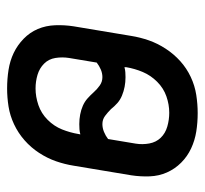

<svg xmlns="http://www.w3.org/2000/svg" viewBox="-38 -530 576 540"><g transform="rotate(-90 250.0 -260.0)"><path d="M202 8Q175 8 150 4Q125 0 102.5 -10.5Q80 -21 62.5 -38.5Q45 -56 35 -78.5Q25 -101 24 -127Q23 -153 27 -179L54 -341Q58 -366 66.5 -390.5Q75 -415 90 -438Q105 -461 125.5 -479Q146 -497 170.5 -508.5Q195 -520 220.5 -524Q246 -528 271 -528Q298 -528 323.5 -524Q349 -520 371 -509.5Q393 -499 411 -481.5Q429 -464 438.5 -441.5Q448 -419 449 -393Q450 -367 446 -341L419 -179Q415 -154 406.5 -129.5Q398 -105 383 -82Q368 -59 348 -41Q328 -23 303.5 -11.5Q279 0 253 4Q227 8 202 8ZM303 -260Q314 -260 324.5 -264.5Q335 -269 344 -276L357 -354Q360 -373 357 -392Q354 -411 341 -424Q328 -437 309.5 -442.5Q291 -448 271 -448Q248 -448 224.5 -440Q201 -432 183 -414Q165 -396 156 -373.5Q147 -351 143 -327L142 -322Q149 -324 156.5 -324.5Q164 -325 171 -325Q185 -325 198 -322.5Q211 -320 222.5 -315Q234 -310 243 -302Q252 -294 261 -284Q269 -275 279.5 -267.5Q290 -260 303 -260ZM203 -72Q226 -72 249 -80Q272 -88 290 -106Q308 -124 317.5 -146.5Q327 -169 331 -193V-198Q324 -196 317 -195.5Q310 -195 303 -195Q289 -195 276 -197.5Q263 -200 251 -205Q239 -210 230 -218Q221 -226 213 -236Q204 -245 194 -252.5Q184 -260 171 -260Q160 -260 149 -255.5Q138 -251 129 -244L116 -166Q113 -147 116.5 -128Q120 -109 132.5 -96Q145 -83 164 -77.5Q183 -72 203 -72Z"/></g></svg>

Font: Iosevka SS18 Medium
Style: Italic
Weight: 500
Italic angle: -9°
Monospace: yes
Designer: Belleve Invis
Foundry: Belleve Invis
Version: Version 25.1.1; ttfautohint (v1.8.4)